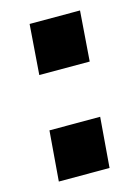

<svg xmlns="http://www.w3.org/2000/svg" viewBox="-84 -546 431 596"><g transform="rotate(-15 131.5 -248.0)"><path d="M70 -496H232L220 -335H58ZM44 -161H207L194 0H31Z"/></g></svg>

Font: Muli ExtraBold
Style: Italic
Weight: 800
Italic angle: -4.541°
Designer: Vernon Adams
Foundry: Vernon Adams
Version: Version 2.000